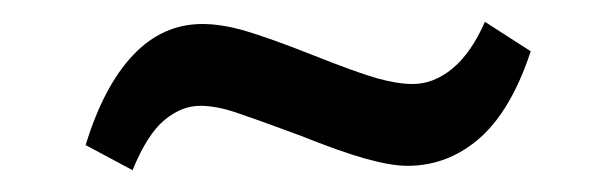

<svg xmlns="http://www.w3.org/2000/svg" viewBox="-20 -379 565 176"><path d="M101.5 -223 58.5 -246Q75 -300 102 -328.5Q129 -357 165.5 -357Q183.5 -357 205.5 -350.5Q227.5 -344 265.5 -329Q307 -312.5 325.8 -307.2Q344.5 -302 358.5 -302Q377.5 -302 394.8 -316.2Q412 -330.5 424.5 -359L466.5 -332Q448.5 -277.5 419.5 -252.2Q390.5 -227 353.5 -227Q338.5 -227 315.2 -233.5Q292 -240 254.5 -255Q214 -270 196 -276Q178 -282 163.5 -282Q146.5 -282 130.8 -269Q115 -256 101.5 -223Z"/></svg>

Font: Karla
Style: Regular
Weight: 400
Designer: Jonathan Pinhorn
Version: Version 2.004;gftools[0.9.33]